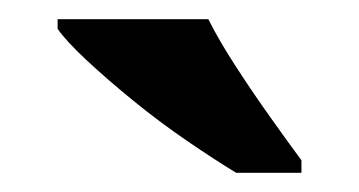

<svg xmlns="http://www.w3.org/2000/svg" viewBox="-20 -786 374 200"><path d="M226 -606Q203 -620 174.5 -639.5Q146 -659 119 -681Q92 -703 70.5 -723Q49 -743 40 -756V-766H197Q208 -744 225.5 -717Q243 -690 261.5 -664Q280 -638 294 -619V-606Z"/></svg>

Font: Noto Serif Sinhala
Style: Bold
Weight: 700
Designer: Jelle Bosma - Monotype Design Team
Foundry: Monotype Imaging Inc.
Version: Version 2.007; ttfautohint (v1.8.4.7-5d5b)